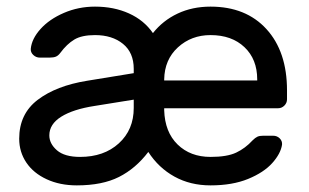

<svg xmlns="http://www.w3.org/2000/svg" viewBox="-20 -550 933 580"><path d="M384 -329V-342Q384 -391 351.5 -417.5Q319 -444 267 -444Q227 -444 204.5 -430.5Q182 -417 162 -390Q156 -382 149 -379Q142 -376 130 -376H100Q89 -376 80.5 -384Q72 -392 73 -403Q76 -433 102.5 -462.5Q129 -492 173 -511Q217 -530 267 -530Q324 -530 369.5 -509.5Q415 -489 442 -450Q472 -488 516.5 -509Q561 -530 616 -530Q723 -530 785 -462Q847 -394 847 -277V-250Q847 -239 839 -231Q831 -223 820 -223H476V-217Q478 -151 516.5 -113.5Q555 -76 616 -76Q666 -76 693.5 -89Q721 -102 743 -126Q751 -134 757.5 -137Q764 -140 775 -140H805Q817 -140 825 -132Q833 -124 832 -113Q828 -86 802.5 -57.5Q777 -29 729.5 -9.5Q682 10 616 10Q555 10 507 -16.5Q459 -43 428 -91Q390 -41 339.5 -15.5Q289 10 212 10Q161 10 121 -8.5Q81 -27 59.5 -59Q38 -91 38 -131Q38 -206 94 -248.5Q150 -291 243 -306ZM757 -307V-310Q757 -371 718.5 -407.5Q680 -444 616 -444Q558 -444 517.5 -407Q477 -370 476 -310V-307ZM384 -249 266 -230Q201 -220 165 -197.5Q129 -175 129 -141Q129 -116 152 -96Q175 -76 222 -76Q294 -76 339 -117Q384 -158 384 -224Z"/></svg>

Font: Rubik
Style: Regular
Weight: 400
Designer: Hubert & Fischer
Foundry: Hubert & Fischer
Version: Version 1.100